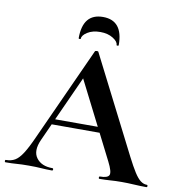

<svg xmlns="http://www.w3.org/2000/svg" viewBox="-96 -887 905 968"><g transform="rotate(10 357.0 -403.5)"><path d="M171 -229 186 -257H474L481 -229ZM717 -12Q722 -12 722 -6Q722 0 717 0Q687 0 654.5 -2Q622 -4 592 -4Q558 -4 533 -2Q508 0 477 0Q473 0 473 -6Q473 -12 477 -12Q518 -12 524.5 -28.5Q531 -45 506 -94L303 -495L352 -581L153 -142Q126 -82 152 -47Q178 -12 234 -12Q239 -12 239 -6Q239 0 234 0Q204 0 179 -2Q154 -4 116 -4Q77 -4 53.5 -2Q30 0 -4 0Q-8 0 -8 -6Q-8 -12 -4 -12Q23 -12 42.5 -23.5Q62 -35 81.5 -65.5Q101 -96 126 -152L343 -629Q344 -632 352 -632.5Q360 -633 361 -629L611 -137Q635 -90 652.5 -62.5Q670 -35 685.5 -23.5Q701 -12 717 -12ZM262 -680Q262 -677 256.5 -677Q251 -677 251 -681Q251 -807 354 -807Q456 -807 456 -681Q456 -677 450.5 -677Q445 -677 445 -680Q445 -697 418.5 -713.5Q392 -730 354 -730Q314 -730 288 -713.5Q262 -697 262 -680Z"/></g></svg>

Font: Cormorant Garamond Light
Style: Regular
Weight: 300
Designer: Christian Thalmann (Catharsis Fonts)
Foundry: Catharsis Fonts
Version: Version 4.001